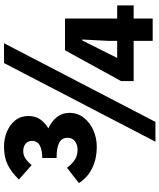

<svg xmlns="http://www.w3.org/2000/svg" viewBox="63 -862 812 979"><g transform="rotate(-90 469.5 -372.0)"><path d="M210 -285Q151 -285 103 -308Q55 -331 26 -376L104 -437Q125 -409 146.5 -396Q168 -383 196 -383Q222 -383 239.5 -396.5Q257 -410 257 -434Q257 -463 232 -476.5Q207 -490 154 -490V-563Q194 -563 217.5 -575.5Q241 -588 241 -615Q241 -636 226.5 -648Q212 -660 189 -660Q167 -660 149.5 -647.5Q132 -635 118 -617L44 -682Q82 -721 120 -739.5Q158 -758 211 -758Q253 -758 288.5 -743Q324 -728 346 -700.5Q368 -673 368 -634Q368 -599 351.5 -574.5Q335 -550 305 -532Q339 -517 361.5 -489.5Q384 -462 384 -424Q384 -383 359.5 -351.5Q335 -320 295.5 -302.5Q256 -285 210 -285ZM237 14 638 -758H739L338 14ZM751 0V-224L758 -359H753L709 -271L664 -181H932V-97H546V-161L703 -447H865V0Z"/></g></svg>

Font: Noto Sans KR Thin Black
Style: Regular
Weight: 900
Version: Version 2.004-H2;hotconv 1.0.118;makeotfexe 2.5.65603